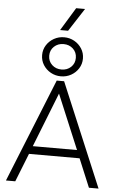

<svg xmlns="http://www.w3.org/2000/svg" viewBox="-73 -1245 807 1293"><g transform="rotate(5 331.0 -598.5)"><path d="M18 0 300 -700H350L644 0H579L499 -192H157L81 0ZM178 -246H477L323 -614ZM325 -731Q288 -731 256.5 -748.5Q225 -766 206 -796Q187 -826 187 -863Q187 -900 206 -930Q225 -960 256.5 -977.5Q288 -995 325 -995Q362.5 -995 393.8 -977.5Q425 -960 444 -930Q463 -900 463 -863Q463 -826 444 -796Q425 -766 393.8 -748.5Q362.5 -731 325 -731ZM325 -777Q363.5 -777 389.2 -801.2Q415 -825.5 415 -863Q415 -900.5 389.2 -924.8Q363.5 -949 325 -949Q287 -949 261 -924.8Q235 -900.5 235 -863Q235 -825.5 261 -801.2Q287 -777 325 -777ZM293 -1041 388 -1197H448L347 -1041Z"/></g></svg>

Font: Geologica Cursive Thin
Style: Regular
Weight: 250
Designer: Sindre Bremnes, Frode Helland
Foundry: Monokrom Skriftforlag AS
Version: Version 1.010;gftools[0.9.28]